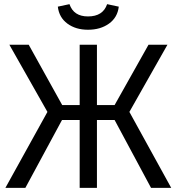

<svg xmlns="http://www.w3.org/2000/svg" viewBox="-20 -903 850 923"><path d="M403 -760Q344 -760 304 -789.5Q264 -819 258 -871L314 -883Q334 -824 403 -824Q475 -824 495 -883L551 -871Q545 -819 504 -789.5Q463 -760 403 -760ZM785 -688 602 -365 803 0H706L531 -326H446V0H363V-326H278L102 0H6L208 -365L25 -688H118L279 -398H363V-688H446V-398H531L694 -688Z"/></svg>

Font: FiraGO Book
Style: Regular
Weight: 350
Designer: bBox Type
Foundry: bBox Type GmbH
Version: Version 1.001;PS 001.001;hotconv 1.0.88;makeotf.lib2.5.64775